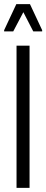

<svg xmlns="http://www.w3.org/2000/svg" viewBox="-30 -909 224 929"><path d="M50 0V-688H113V0ZM-10 -757V-763L49 -889H115L174 -763V-757H131L83 -850L34 -757Z"/></svg>

Font: Saira Ultra Condensed
Style: Regular
Weight: 400
Width: 1
Designer: Hector Gatti with collaboration of the Omnibus-Type team
Foundry: Omnibus-Type
Version: Version 1.001; ttfautohint (v1.8)